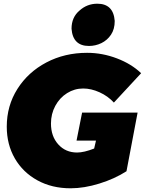

<svg xmlns="http://www.w3.org/2000/svg" viewBox="-20 -1000 783 1036"><path d="M662.5 -76Q598.5 -35 516.2 -9.5Q434 16 361 16Q260 16 181.8 -27Q103.5 -70 60 -145.2Q16.5 -220.5 16.5 -316.5Q16.5 -429.5 74 -520.2Q131.5 -611 230.2 -663Q329 -715 450 -715Q532 -715 610.8 -685Q689.5 -655 741.5 -605L594.5 -446.5Q562.5 -481.5 517.2 -502Q472 -522.5 429 -522.5Q382 -522.5 342 -497.5Q302 -472.5 278.5 -429Q255 -385.5 255 -333.5Q255 -264.5 294.5 -220.8Q334 -177 396 -177Q433 -177 488 -198.5L498 -241.5H393L423 -392.5H722.5ZM460 -752Q373 -752 366 -845Q366 -907 409 -943Q450 -980 505 -980Q592 -980 599 -887Q599 -842.5 578.8 -812.5Q558.5 -782.5 526.8 -767.2Q495 -752 460 -752Z"/></svg>

Font: Argentum Sans Black
Style: Italic
Weight: 900
Italic angle: -11°
Designer: Julieta Ulanovsky (font), Cristiano Sobral (main changes and remaster)
Foundry: Julieta Ulanovsky (font), Cristiano Sobral (main changes and remaster)
Version: Version 2.007;June 15, 2022;FontCreator 14.0.0.2814 64-bit; 